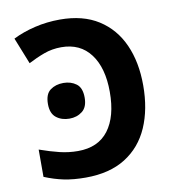

<svg xmlns="http://www.w3.org/2000/svg" viewBox="-82 -797 801 880"><g transform="rotate(-10 318.5 -357.0)"><path d="M247 10Q190 10 146 1Q102 -8 56 -27V-154Q107 -136 148.5 -126Q190 -116 233 -116Q327 -116 375 -179.5Q423 -243 423 -358Q423 -470 375 -534Q327 -598 239 -598Q196 -598 158 -584Q120 -570 84 -551L35 -674Q81 -697 137.5 -710.5Q194 -724 255 -724Q362 -724 434 -678Q506 -632 542.5 -550.5Q579 -469 579 -361Q579 -250 542.5 -166.5Q506 -83 432 -36.5Q358 10 247 10ZM134 -352Q134 -398 159 -416.5Q184 -435 220 -435Q255 -435 280 -416.5Q305 -398 305 -352Q305 -308 280 -288.5Q255 -269 220 -269Q184 -269 159 -288.5Q134 -308 134 -352Z"/></g></svg>

Font: Noto Sans
Style: Bold
Weight: 700
Designer: Monotype Design Team
Foundry: Monotype Imaging Inc.
Version: Version 2.000;GOOG;noto-source:20170915:90ef993387c0; ttfaut